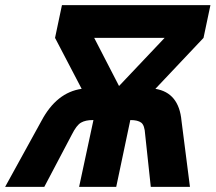

<svg xmlns="http://www.w3.org/2000/svg" viewBox="-65 -730 842 750"><path d="M-45 0 97 -258Q156 -369 254 -383L150 -582L177 -710H757L730 -582L542 -383Q634 -368 644 -258L677 0H524L502 -205Q500 -241 486.5 -251Q473 -261 445 -261H444L389 0H244L300 -261H297Q269 -261 251.5 -251Q234 -241 216 -205L108 0ZM303 -582 400 -394 578 -582Z"/></svg>

Font: Geist
Style: Bold Italic
Weight: 700
Italic angle: -12°
Designer: Basement.studio, Andrés Briganti, Mateo Zaragoza
Foundry: Basement.studio, Vercel, Andrés Briganti, Guido Ferreyra, Mateo Zaragoza
Version: Version 1.500; ttfautohint (v1.8.4.7-5d5b)